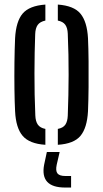

<svg xmlns="http://www.w3.org/2000/svg" viewBox="-20 -627 451 840"><path d="M46 -140.5Q44 -179.5 43.2 -236.5Q42.5 -293.5 43.2 -353.2Q44 -413 46 -459.5Q50 -533.5 79.2 -567.8Q108.5 -602 178.5 -607V-537Q155 -532 145 -518Q135 -504 134 -478Q131 -400.5 130.8 -306.8Q130.5 -213 134.5 -122.5Q135.5 -96 145.5 -81.8Q155.5 -67.5 178.5 -63V6.5Q108.5 2 79 -32.8Q49.5 -67.5 46 -140.5ZM233 6.5V-63Q256.5 -67.5 266 -81.8Q275.5 -96 276.5 -121Q280 -211.5 280.2 -299Q280.5 -386.5 276.5 -479.5Q275.5 -505 265.5 -518.8Q255.5 -532.5 233 -537V-607Q303.5 -602 332.2 -567Q361 -532 365 -459.5Q367 -416.5 367.5 -360Q368 -303.5 367.5 -245.8Q367 -188 365 -140.5Q361 -67.5 332.2 -32.8Q303.5 2 233 6.5ZM291 193.5H265Q154.5 193.5 173 94L185 38H241L228 94Q222.5 120.5 231.5 131.8Q240.5 143 266 143H291Z"/></svg>

Font: Big Shoulders Stencil Text Medium
Style: Regular
Weight: 500
Designer: Patric King
Foundry: XO Type Co
Version: Version 1.000